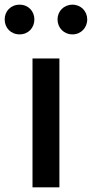

<svg xmlns="http://www.w3.org/2000/svg" viewBox="-52 -801 393 821"><path d="M87 0H202V-551H87ZM32 -654C69 -654 95 -682 95 -718C95 -753 69 -781 32 -781C-6 -781 -32 -753 -32 -718C-32 -682 -6 -654 32 -654ZM258 -654C294 -654 321 -682 321 -718C321 -753 294 -781 258 -781C221 -781 194 -753 194 -718C194 -682 221 -654 258 -654Z"/></svg>

Font: Noto Sans CJK SC Medium
Style: Regular
Weight: 500
Designer: Ryoko NISHIZUKA 西塚涼子 (kana, bopomofo & ideographs); Paul D. Hunt (Latin, Greek & Cyrillic); Sandoll Communications 산돌커뮤니
Foundry: Adobe
Version: Version 2.004;hotconv 1.0.118;makeotfexe 2.5.65603